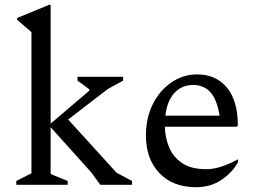

<svg xmlns="http://www.w3.org/2000/svg" viewBox="-20 -770 1062 800"><path d="M48 0V-16L111 -48V-636L51 -688V-695L185 -750H191V-255L352 -392V-398L303 -434V-450H493V-434L429 -399L264 -272L466 -50L530 -16V0H398L360 -52L191 -240V-45L262 -16V0Z M797 10Q700 10 644 -49Q588 -108 588 -205Q588 -280 617.5 -337.5Q647 -395 695.5 -427.5Q744 -460 801 -460Q880 -460 925.5 -405Q971 -350 971 -247L966 -242H667Q668 -196 685 -155.5Q702 -115 739.5 -90Q777 -65 840 -65Q895 -65 969 -105H972V-95Q949 -52 903.5 -21Q858 10 797 10ZM785 -416Q737 -416 706.5 -382.5Q676 -349 669 -288H895Q884 -356 856.5 -386Q829 -416 785 -416Z"/></svg>

Font: Spectral
Style: Regular
Weight: 400
Designer: Jean-Baptiste Levee
Foundry: Production Type
Version: Version 2.001